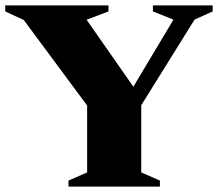

<svg xmlns="http://www.w3.org/2000/svg" viewBox="-34 -695 812 715"><path d="M54.5 -620.5 -14.5 -652.5V-675H370V-652.5L288.5 -621.5L485 -340L444 -341L612 -622L535.5 -652.5V-675H758V-652.5L690.5 -622L492 -303V-53L561.5 -22.5V0H221V-22.5L290.5 -53V-302Z"/></svg>

Font: Newsreader 24pt ExtraBold
Style: Regular
Weight: 800
Designer: Hugues Gentile
Foundry: Production Type
Version: Version 1.003